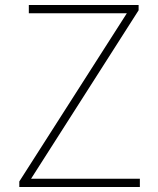

<svg xmlns="http://www.w3.org/2000/svg" viewBox="-20 -746 632 766"><path d="M57 0H538V-33H104L533 -705V-726H95V-693H486L57 -22Z"/></svg>

Font: Noto Sans T Chinese Thin
Style: Regular
Weight: 100
Designer: Ryoko NISHIZUKA (kana & ideographs); Paul D. Hunt (Latin, Greek & Cyrillic); Wenlong ZHANG (bopomofo); Sandoll Communica
Foundry: Adobe Systems Incorporated
Version: Version 1.000;PS 1;hotconv 1.0.78;makeotf.lib2.5.61930